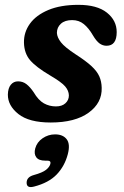

<svg xmlns="http://www.w3.org/2000/svg" viewBox="-20 -494 512 793"><path d="M211 -54.5Q236 -54.5 250.2 -67.5Q264.5 -80.5 264.5 -100Q264 -119.5 249.2 -137Q234.5 -154.5 186 -183Q128.5 -217 104.2 -245.5Q80 -274 79 -317.5Q78 -360.5 103.5 -396Q129 -431.5 179.8 -452.8Q230.5 -474 304 -474Q381 -474 421.5 -441.8Q462 -409.5 462 -361.5Q462 -305 420 -305Q404.5 -305 391.2 -314.5Q378 -324 363.5 -348.5Q346.5 -378 326.2 -394.5Q306 -411 278 -411Q248 -411 231.5 -396Q215 -381 215 -358Q216 -339.5 231.8 -319.2Q247.5 -299 292.5 -269.5Q334.5 -242.5 357.8 -221Q381 -199.5 390.2 -178.5Q399.5 -157.5 400 -131.5Q402 -69 346 -28.5Q290 12 189.5 12Q100 12 56 -23Q12 -58 12.5 -103.5Q13 -129.5 24.5 -143.8Q36 -158 54.5 -158Q74.5 -158 89.5 -146.2Q104.5 -134.5 119 -113Q138.5 -80 161.2 -67.2Q184 -54.5 211 -54.5ZM166.5 169.5Q140 169.5 129.8 155.5Q119.5 141.5 125.5 119Q132.5 93 156 77Q179.5 61 207.5 61Q240 61 255.5 81.2Q271 101.5 260 143Q247 192.5 214 226.8Q181 261 121 276.5Q89.5 285 90 260Q90.5 237 119.5 229Q155.5 219 170 207.5Q184.5 196 188 183Q191.5 169.5 175.5 169.5Z"/></svg>

Font: Fraunces 9pt S100 SemiBold
Style: Italic
Weight: 600
Italic angle: -16°
Version: Version 1.000; ttfautohint (v1.8.3)